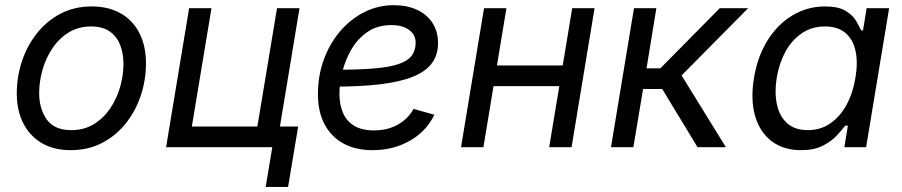

<svg xmlns="http://www.w3.org/2000/svg" viewBox="-20 -578 3544 754"><path d="M257.8 11.7Q191.9 11.7 144.5 -15.9Q97.2 -43.5 71.5 -93.8Q45.9 -144 45.9 -211.4Q45.9 -276.4 66.2 -337.4Q86.4 -398.4 124.8 -447Q163.1 -495.6 217.5 -524.2Q272 -552.7 340.3 -552.7Q406.2 -552.7 454.1 -525.4Q502 -498 527.6 -447.8Q553.2 -397.5 553.2 -329.1Q553.2 -263.2 532.7 -202.1Q512.2 -141.1 473.4 -92.8Q434.6 -44.4 380.1 -16.4Q325.7 11.7 257.8 11.7ZM259.8 -66.9Q310.1 -66.9 348.4 -90.3Q386.7 -113.8 412.6 -152.1Q438.5 -190.4 451.7 -236.3Q464.8 -282.2 464.8 -327.1Q464.8 -368.7 451.7 -401.9Q438.5 -435.1 410.6 -454.6Q382.8 -474.1 337.9 -474.1Q288.1 -474.1 250 -450.7Q211.9 -427.2 186 -388.7Q160.2 -350.1 147 -304Q133.8 -257.8 133.8 -212.4Q133.8 -150.9 163.6 -108.9Q193.4 -66.9 259.8 -66.9Z M632.3 0 722.7 -545.9H810.5L733.4 -81.1H990.7L1067.9 -545.9H1156.2L1065.9 0ZM1023.4 156.2 1049.3 0H1012.7L1025.9 -81.1H1150.9L1111.3 156.2Z M1443.8 11.7Q1376.5 11.7 1328.4 -14.6Q1280.3 -41 1254.4 -90.3Q1228.5 -139.6 1228.5 -208.5Q1228.5 -280.3 1251.5 -343.5Q1274.4 -406.7 1315.4 -454.8Q1356.4 -502.9 1410.4 -530.3Q1464.4 -557.6 1526.4 -557.6Q1579.1 -557.6 1618.2 -539.3Q1657.2 -521 1678.7 -487.5Q1700.2 -454.1 1700.2 -408.7Q1700.2 -362.8 1676.5 -330.3Q1652.8 -297.9 1603 -277.3Q1553.2 -256.8 1475.3 -247.3Q1397.5 -237.8 1289.6 -237.8L1301.3 -304.2Q1390.6 -304.2 1450.7 -309.3Q1510.7 -314.5 1546.1 -326.7Q1581.5 -338.9 1596.9 -359.4Q1612.3 -379.9 1612.3 -410.6Q1612.3 -441.9 1586.2 -460.7Q1560.1 -479.5 1517.6 -479.5Q1462.4 -479.5 1423.6 -452.9Q1384.8 -426.3 1360.4 -384.5Q1335.9 -342.8 1324.5 -296.1Q1313 -249.5 1313 -209Q1313 -168.9 1326.2 -136.5Q1339.4 -104 1369.4 -85Q1399.4 -65.9 1449.2 -65.9Q1501.5 -65.9 1542.2 -88.6Q1583 -111.3 1604 -150.4L1685.5 -127.4Q1655.3 -63 1590.1 -25.6Q1524.9 11.7 1443.8 11.7Z M2210 -320.8 2196.3 -239.7H1897L1910.6 -320.8ZM1968.8 -545.9 1878.4 0H1790.5L1880.9 -545.9ZM2314.9 -545.9 2224.6 0H2136.7L2227.1 -545.9Z M2379.4 0 2469.7 -545.9H2557.6L2519 -309.6H2573.2L2806.6 -545.9H2918L2656.7 -281.7L2830.6 0H2719.2L2580.6 -228.5H2505.4L2467.3 0Z M3125 11.7Q3057.1 11.7 3010.7 -23.2Q2964.4 -58.1 2945.6 -121.8Q2926.8 -185.5 2940.9 -272Q2955.6 -358.9 2995.6 -421.6Q3035.6 -484.4 3093.8 -518.6Q3151.9 -552.7 3219.7 -552.7Q3272.5 -552.7 3300.8 -535.4Q3329.1 -518.1 3342 -495.8Q3355 -473.6 3361.8 -458.5H3369.1L3383.3 -545.9H3471.7L3381.3 0H3295.9L3309.6 -84.5H3299.3Q3287.1 -68.4 3266.1 -45.7Q3245.1 -22.9 3210.9 -5.6Q3176.8 11.7 3125 11.7ZM3152.3 -66.9Q3202.1 -66.9 3240.5 -93.3Q3278.8 -119.6 3304.2 -166Q3329.6 -212.4 3339.4 -272.9Q3349.6 -333.5 3339.6 -378.7Q3329.6 -423.8 3299.6 -449Q3269.5 -474.1 3219.7 -474.1Q3167.5 -474.1 3128.2 -447Q3088.9 -419.9 3064.2 -374.5Q3039.6 -329.1 3030.3 -272.9Q3021 -215.8 3030.8 -168.9Q3040.5 -122.1 3070.8 -94.5Q3101.1 -66.9 3152.3 -66.9Z"/></svg>

Font: Inter
Style: Italic
Weight: 400
Italic angle: -9.3988°
Designer: Rasmus Andersson
Foundry: rsms
Version: Version 4.001;git-66647c0bb